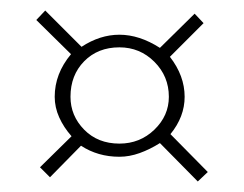

<svg xmlns="http://www.w3.org/2000/svg" viewBox="-20 -482 464 365"><path d="M75 -145 56 -164 116 -223Q101 -240 92.5 -259Q84 -278 84 -298Q84 -342 115 -379L49 -444L66 -462L135 -393Q170 -416 207 -416Q245 -416 284 -391L350 -456L367 -438L303 -374Q331 -338 331 -298Q331 -260 304 -227L375 -155L356 -137L284 -210Q265 -198 245.5 -191Q226 -184 207 -184Q166 -184 134 -205ZM207 -209Q246 -209 273.5 -235.5Q301 -262 301 -298Q301 -337 273.5 -364.5Q246 -392 207 -392Q166 -392 140 -365.5Q114 -339 114 -298Q114 -262 140 -235.5Q166 -209 207 -209Z"/></svg>

Font: Alumni Sans SC Thin
Style: Italic
Weight: 100
Italic angle: -8°
Designer: Robert E. Leuschke
Foundry: Robert E. Leuschke
Version: Version 1.016